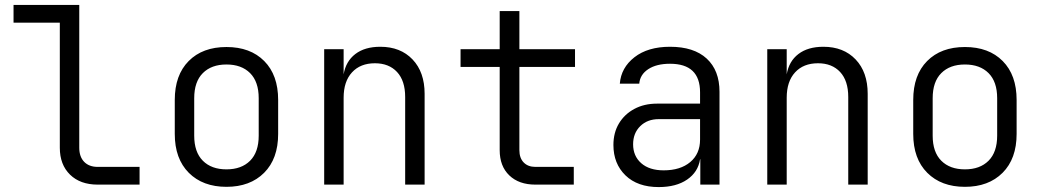

<svg xmlns="http://www.w3.org/2000/svg" viewBox="-20 -750 4240 780"><path d="M377 0Q306 0 264.5 -40.5Q223 -81 223 -150V-658H35V-730H302V-150Q302 -113 322 -92.5Q342 -72 377 -72H547V0Z M900 9Q804 9 747 -48Q690 -105 690 -206V-344Q690 -445 746.5 -502Q803 -559 900 -559Q997 -559 1053.5 -502Q1110 -445 1110 -344V-206Q1110 -105 1053 -48Q996 9 900 9ZM900 -62Q961 -62 996 -97Q1031 -132 1031 -199V-351Q1031 -418 996 -453Q961 -488 900 -488Q839 -488 804 -453Q769 -418 769 -351V-199Q769 -132 804 -97Q839 -62 900 -62Z M1297 0V-550H1376V-448Q1385 -501 1423.5 -530.5Q1462 -560 1525 -560Q1607 -560 1656 -508.5Q1705 -457 1705 -369V0H1626V-356Q1626 -422 1593 -457.5Q1560 -493 1503 -493Q1444 -493 1410 -456Q1376 -419 1376 -353V0Z M2155 0Q2088 0 2049 -37.5Q2010 -75 2010 -140V-478H1851V-550H2010V-705H2090V-550H2316V-478H2090V-140Q2090 -108 2107.5 -90Q2125 -72 2155 -72H2311V0Z M2656 10Q2570 10 2521 -37.5Q2472 -85 2472 -161Q2472 -211 2494.5 -248.5Q2517 -286 2557 -307.5Q2597 -329 2649 -329H2824V-375Q2824 -491 2702 -491Q2647 -491 2613.5 -469Q2580 -447 2577 -410H2498Q2503 -475 2557.5 -517.5Q2612 -560 2702 -560Q2799 -560 2851 -512Q2903 -464 2903 -377V0H2825V-103H2824Q2816 -51 2771.5 -20.5Q2727 10 2656 10ZM2676 -58Q2744 -58 2784 -91.5Q2824 -125 2824 -183V-266H2656Q2610 -266 2581 -237.5Q2552 -209 2552 -164Q2552 -116 2585 -87Q2618 -58 2676 -58Z M3097 0V-550H3176V-448Q3185 -501 3223.5 -530.5Q3262 -560 3325 -560Q3407 -560 3456 -508.5Q3505 -457 3505 -369V0H3426V-356Q3426 -422 3393 -457.5Q3360 -493 3303 -493Q3244 -493 3210 -456Q3176 -419 3176 -353V0Z M3900 9Q3804 9 3747 -48Q3690 -105 3690 -206V-344Q3690 -445 3746.5 -502Q3803 -559 3900 -559Q3997 -559 4053.5 -502Q4110 -445 4110 -344V-206Q4110 -105 4053 -48Q3996 9 3900 9ZM3900 -62Q3961 -62 3996 -97Q4031 -132 4031 -199V-351Q4031 -418 3996 -453Q3961 -488 3900 -488Q3839 -488 3804 -453Q3769 -418 3769 -351V-199Q3769 -132 3804 -97Q3839 -62 3900 -62Z"/></svg>

Font: JetBrains Mono NL Light
Style: Regular
Weight: 300
Monospace: yes
Designer: Philipp Nurullin, Konstantin Bulenkov
Foundry: JetBrains
Version: Version 2.305; ttfautohint (v1.8.4.7-5d5b)